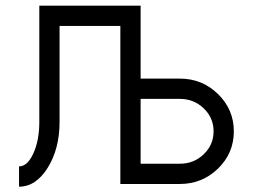

<svg xmlns="http://www.w3.org/2000/svg" viewBox="-20 -665 914 694"><path d="M629.9 -73.2Q680.7 -73.2 716.3 -107.4Q752 -141.6 752 -190.4Q752 -239.3 716.3 -273.4Q680.7 -307.6 629.9 -307.6H488.3V-73.2ZM48.8 9.8V-63.5Q79.1 -63.5 100.6 -110.6Q122.1 -157.7 122.1 -224.6V-644.5H488.3V-380.9H629.9Q710.9 -380.9 768.1 -325Q825.2 -269 825.2 -190.4Q825.2 -111.3 768.1 -55.7Q710.9 0 629.9 0H415V-571.3H195.3V-224.6Q195.3 -127.4 152.6 -58.8Q109.9 9.8 48.8 9.8Z"/></svg>

Font: Catrinity
Style: Regular
Weight: 400
Designer: Alexander Lange
Foundry: High-Logic / Made with FontCreator
Version: Version 2.090;May 20, 2024;FontCreator 15.0.0.2974 64-bit